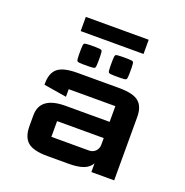

<svg xmlns="http://www.w3.org/2000/svg" viewBox="-119 -760 839 869"><g transform="rotate(20 300.5 -325.5)"><path d="M412.6 -163.6H188V-87.9H368.7Q387.7 -87.9 400.1 -100.3Q412.6 -112.8 412.6 -131.8ZM412.6 -241.7V-317.4H188V-280.8L78.1 -298.8V-305.2Q78.1 -355.5 105.2 -377.9Q132.3 -400.4 200.2 -400.4H400.4Q468.3 -400.4 495.4 -377.9Q522.5 -355.5 522.5 -305.2V0H412.6V-42Q400.4 -20 374 -10Q347.7 0 302.7 0H200.2Q132.8 0 105.5 -23.4Q78.1 -46.9 78.1 -100.1V-151.4Q78.1 -241.7 200.2 -241.7ZM362.3 -445.3Q337.9 -445.3 333.7 -449.5Q329.6 -453.6 329.6 -478V-505.4Q329.6 -529.8 333.7 -533.9Q337.9 -538.1 362.3 -538.1H389.6Q414.1 -538.1 418.2 -533.9Q422.4 -529.8 422.4 -505.4V-478Q422.4 -453.6 418.2 -449.5Q414.1 -445.3 389.6 -445.3ZM210.9 -445.3Q186.5 -445.3 182.4 -449.5Q178.2 -453.6 178.2 -478V-505.4Q178.2 -529.8 182.4 -533.9Q186.5 -538.1 210.9 -538.1H238.3Q262.7 -538.1 266.8 -533.9Q271 -529.8 271 -505.4V-478Q271 -453.6 266.8 -449.5Q262.7 -445.3 238.3 -445.3ZM451.7 -583H148.9V-651.4H451.7Z"/></g></svg>

Font: Squarish Sans CT
Style: Regular
Weight: 400
Version: Version 0.9